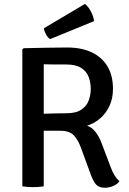

<svg xmlns="http://www.w3.org/2000/svg" viewBox="-20 -922 640 950"><path d="M539 -482Q539 -436 522.2 -399.2Q505.5 -362.5 476.5 -337Q447.5 -311.5 411 -300Q436 -291.5 453.5 -268Q471 -244.5 482 -215.5L526.5 -98Q537.5 -68.5 547.5 -52.8Q557.5 -37 571 -25.5Q560.5 -10 539.8 -1.5Q519 7 499 7Q469 7 455 -9.5Q441 -26 429 -58.5L379.5 -193.5Q367 -228 346 -251.5Q325 -275 278 -275H152.5V-357.5Q175 -358.5 203.5 -359.5Q232 -360.5 259.8 -361Q287.5 -361.5 307 -361.5Q356 -361.5 382.5 -379.5Q409 -397.5 419 -425.2Q429 -453 429 -482Q429 -512.5 419 -540.2Q409 -568 382.5 -585.5Q356 -603 307 -603Q292.5 -603 273.2 -603Q254 -603 233.8 -603.2Q213.5 -603.5 196.5 -604V0Q184 2 169.8 3Q155.5 4 142.5 4Q131.5 4 116.8 3Q102 2 90.5 0V-677.5L97 -683.5Q153.5 -684.5 207.5 -685.8Q261.5 -687 312.5 -687Q382 -687 432.8 -663.5Q483.5 -640 511.2 -594.5Q539 -549 539 -482ZM400 -902.5Q410 -895.5 419.8 -881.8Q429.5 -868 436.5 -851.2Q443.5 -834.5 445.5 -817.5L228 -728.5Q216 -736 207.5 -752Q199 -768 197 -782Z"/></svg>

Font: Signika Light
Style: Regular
Weight: 400
Version: Version 2.003;gftools[0.9.32]